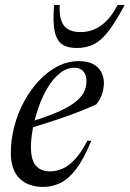

<svg xmlns="http://www.w3.org/2000/svg" viewBox="-20 -724 510 754"><path d="M273 -458Q241.5 -458 214.8 -436.2Q188 -414.5 167 -379.5Q146 -344.5 131.5 -302.8Q117 -261 109.2 -220.2Q101.5 -179.5 101.5 -147.5Q101.5 -95 121.2 -73Q141 -51 176 -51Q201.5 -51 226 -61.8Q250.5 -72.5 274.8 -98.8Q299 -125 323 -171.5L338.5 -171Q309.5 -100.5 279.8 -61Q250 -21.5 218 -5.8Q186 10 149 10Q110 10 81.5 -5Q53 -20 37.8 -49.5Q22.5 -79 22.5 -121.5Q22.5 -174.5 36 -226.8Q49.5 -279 74.5 -325.2Q99.5 -371.5 133 -407.2Q166.5 -443 206.2 -463.5Q246 -484 289.5 -484Q324.5 -484 346 -472.2Q367.5 -460.5 377.8 -440.8Q388 -421 388 -398Q388 -376.5 380.5 -354.2Q373 -332 358.5 -314.5Q337.5 -304.5 307.5 -292.2Q277.5 -280 242.2 -267.5Q207 -255 169 -242.8Q131 -230.5 93.5 -220L96 -244.5Q150 -261 188.5 -276.5Q227 -292 252.5 -307.5Q278 -323 292.8 -338.8Q307.5 -354.5 313.5 -371.2Q319.5 -388 319.5 -406Q319.5 -421.5 314 -433.2Q308.5 -445 298.2 -451.5Q288 -458 273 -458ZM296.5 -598Q325 -598 350.5 -608.8Q376 -619.5 399 -643Q422 -666.5 442 -704.5H469.5Q435 -639.5 406.8 -602.5Q378.5 -565.5 349 -550.5Q319.5 -535.5 281 -535.5Q244.5 -535.5 223.2 -550.5Q202 -565.5 194.5 -602.2Q187 -639 192.5 -704.5H214.5Q212.5 -665.5 221 -642.2Q229.5 -619 248.2 -608.5Q267 -598 296.5 -598Z"/></svg>

Font: Newsreader 48pt
Style: Italic
Weight: 400
Italic angle: -17°
Version: Version 1.003